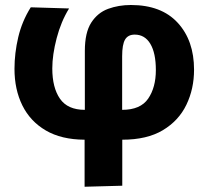

<svg xmlns="http://www.w3.org/2000/svg" viewBox="-20 -532 812 749"><path d="M310 196.5V13Q219.5 12.5 158.8 -23Q98 -58.5 67.2 -120.8Q36.5 -183 36.5 -263.5Q36.5 -324.5 51.2 -387Q66 -449.5 100 -503.5L249.5 -499Q218 -448 201 -383Q184 -318 184 -265Q184 -190 214 -146.8Q244 -103.5 311 -103.5V-333.5Q311 -405 336 -443.8Q361 -482.5 401.8 -497.5Q442.5 -512.5 490.5 -512.5Q609.5 -512.5 673.2 -443.2Q737 -374 737 -260Q737 -185.5 707.2 -123.5Q677.5 -61.5 615.5 -24.2Q553.5 13 457 13V192.5ZM456.5 -312.5V-103.5Q528 -103.5 558 -147.2Q588 -191 588 -258.5Q588 -325 566.5 -361Q545 -397 505.5 -397Q479.5 -397 468 -377.8Q456.5 -358.5 456.5 -312.5Z"/></svg>

Font: Heraclito
Style: Bold
Weight: 700
Designer: Kostas Bartsokas (font) & Cristiano Sobral (main changes)
Foundry: Kostas Bartsokas (font) & Cristiano Sobral (main changes)
Version: Version 1.00;July 8, 2020;FontCreator 13.0.0.2655 64-bit